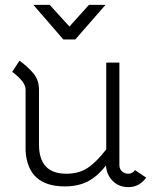

<svg xmlns="http://www.w3.org/2000/svg" viewBox="-20 -757 664 788"><path d="M289 -595H240L117 -737H184L265 -648L345 -737H413ZM30 -462 60 -508Q98 -480 119 -453.5Q140 -427 140 -389V-164Q140 -44 252 -44Q304 -44 340 -68Q376 -92 416 -144V-500H470V-79Q470 -63 481 -53.5Q492 -44 506 -44Q524 -44 534 -59L580 -28Q552 11 507 11Q468 11 442.5 -14.5Q417 -40 415 -78Q379 -32 339.5 -12Q300 8 246 8Q94 8 85 -138V-389Q85 -422 30 -462Z"/></svg>

Font: Bellota
Style: Regular
Weight: 400
Designer: Kemie Guaida
Foundry: Kemie Guaida
Version: Version 1.000;PS 002.000;hotconv 1.0.70;makeotf.lib2.5.58329